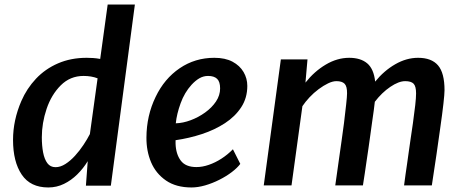

<svg xmlns="http://www.w3.org/2000/svg" viewBox="-20 -819 2041 847"><path d="M193 8Q114 8 75.8 -48.8Q37.5 -105.5 37.5 -202Q37.5 -288.5 74 -373Q98 -428.5 138.8 -471.8Q179.5 -515 236 -539.5Q292.5 -564 362.5 -564Q376 -564 391 -563Q406 -562 422 -559L455 -799H575L469 0H359L367 -108Q347.5 -76 321 -49.8Q294.5 -23.5 262.2 -7.8Q230 8 193 8ZM225 -81.5Q246.5 -81.5 268.5 -95.5Q290.5 -109.5 311 -132Q331.5 -154.5 348.2 -179.8Q365 -205 376.5 -227.5L410.5 -473.5Q383 -484 348.5 -484Q289.5 -484 248 -442.5Q206.5 -401 185.5 -338.5Q164.5 -276 164.5 -213.5Q164.5 -176.5 170.2 -146.5Q176 -116.5 189 -99Q202 -81.5 225 -81.5Z M825 8Q757 8 712.5 -22.5Q667.5 -53.5 646.5 -103.2Q625.5 -153 626 -212.5Q626.5 -309 666.5 -391.5Q705 -472 772.8 -518Q840.5 -564 925.5 -564Q973.5 -564 1005.8 -546.8Q1038 -529.5 1054.5 -501.2Q1071 -473 1071 -440Q1071 -387 1044.2 -346Q1017.5 -305 972.2 -275.5Q927 -246 870.5 -227.5Q814 -209 754.5 -200.5Q754.5 -197 754.5 -193Q754.5 -189 754.5 -185Q756 -139.5 777.2 -110.8Q798.5 -82 846.5 -82Q873 -82 901.2 -91.8Q929.5 -101.5 957 -119.2Q984.5 -137 1007.5 -160.5L1040 -96Q1027 -78.5 1002.8 -60Q978.5 -41.5 947.8 -26Q917 -10.5 885 -1.2Q853 8 825 8ZM755.5 -275Q787.5 -276 821.5 -288.8Q855.5 -301.5 885 -322.8Q914.5 -344 932.8 -371.2Q951 -398.5 951 -429Q951 -458.5 937.8 -471.2Q924.5 -484 898 -484Q877.5 -484 859.8 -473.8Q842 -463.5 825 -445Q794 -411 776.8 -363.5Q759.5 -316 755.5 -275Z M1143.5 -1 1219 -557H1336.5L1327.5 -454.5Q1366.5 -504 1417 -534Q1467.5 -564 1520.5 -564Q1571 -564 1600 -539.5Q1629 -515 1635 -459Q1674 -507 1723.5 -535.5Q1773 -564 1824.5 -564Q1883.5 -564 1912.2 -530.8Q1941 -497.5 1941 -421Q1941 -404.5 1936.2 -362Q1931.5 -319.5 1921.5 -250Q1914 -195 1905.5 -137.2Q1897 -79.5 1885 -1H1762.5Q1765.5 -26 1769 -49.5Q1772.5 -73 1776 -97.5Q1779.5 -122 1783.2 -149Q1787 -176 1791.5 -207Q1796 -238 1801.5 -275Q1808 -322.5 1811.8 -355.2Q1815.5 -388 1815.5 -407Q1815.5 -438.5 1804.5 -449.8Q1793.5 -461 1767.5 -461Q1739 -461 1701.8 -435.8Q1664.5 -410.5 1633.5 -370Q1631.5 -354.5 1628.8 -331.5Q1626 -308.5 1621.5 -280Q1617.5 -250.5 1613.5 -222Q1609.5 -193.5 1605.5 -165Q1601.5 -136.5 1597.2 -108.8Q1593 -81 1589.2 -54Q1585.5 -27 1581 -1H1459Q1461.5 -18.5 1465.8 -49Q1470 -79.5 1475.5 -118Q1481 -156.5 1486.8 -197.5Q1492.5 -238.5 1497.5 -276Q1503 -322.5 1507 -357.8Q1511 -393 1511 -407Q1511.5 -438 1500.2 -449.5Q1489 -461 1464 -461Q1447.5 -461 1427.2 -451.2Q1407 -441.5 1385.5 -425.5Q1364 -409.5 1345.5 -389.8Q1327 -370 1314 -350.5L1266 -1Z"/></svg>

Font: Merriweather Sans Medium
Style: Italic
Weight: 500
Italic angle: -7.5°
Designer: Eben Sorkin
Foundry: Eben Sorkin
Version: Version 2.001